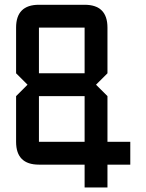

<svg xmlns="http://www.w3.org/2000/svg" viewBox="-20 -704 626 821"><path d="M48.8 -585.9Q48.8 -683.6 146.5 -683.6H341.8Q439.5 -683.6 439.5 -585.9V-390.6L390.6 -341.8L439.5 -293V-97.7H537.1V0H439.5V97.7H341.8V0H146.5Q48.8 0 48.8 -97.7V-293L97.7 -341.8L48.8 -390.6ZM146.5 -585.9V-390.6H341.8V-585.9ZM341.8 -293H146.5V-97.7H341.8Z"/></svg>

Font: BabelStone Moon Runes
Style: Regular
Weight: 400
Designer: Andrew West
Foundry: BabelStone
Version: Version 7.001 March 14, 2022